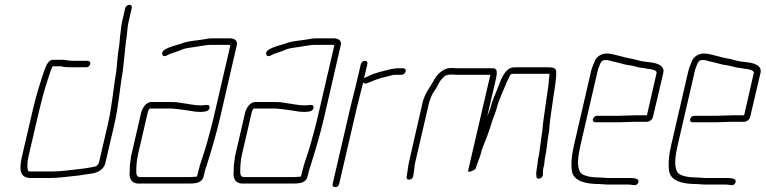

<svg xmlns="http://www.w3.org/2000/svg" viewBox="-20 -742 3174 796"><path d="M343 -490H280C261 -490 246 -496 229 -494H200C181 -494 173 -473 165 -454C146 -397 129 -344 115 -282L71 -93C60 -45 59 -4 107 -4H187C222 -4 251 -9 284 -12C309 -14 333 -19 357 -22C384 -25 411 -39 417 -67L454 -226C472 -303 476 -374 489 -447C495 -494 498 -543 505 -589C508 -612 508 -628 513 -651L526 -708C528 -716 525 -722 517 -722C509 -722 501 -716 499 -708L486 -651C482 -635 482 -622 480 -608C476 -583 477 -570 473 -546C467 -511 466 -480 462 -445C449 -373 445 -303 427 -226L390 -67C389 -62 381 -53 376 -52C354 -47 330 -43 308 -41C270 -37 233 -31 193 -31H113C107 -31 98 -31 96 -34C92 -50 93 -70 98 -93L142 -282C152 -324 161 -358 173 -396C181 -421 188 -446 198 -467H225C228 -468 231 -468 234 -467C243 -464 261 -463 274 -463H337C345 -463 352 -468 354 -476C356 -484 351 -490 343 -490Z M565 -274 525 -101C523 -94 522 -88 522 -82L519 -62C517 -50 519 -33 517 -22C517 0 527 19 554 19H764C788 19 817 17 823 -8C826 -15 827 -22 828 -27C829 -32 831 -39 834 -47C854 -110 876 -183 892 -252L962 -556C966 -573 952 -583 934 -583H864C857 -583 850 -583 844 -582C805 -574 762 -574 728 -560C707 -553 644 -540 653 -516C659 -499 680 -519 692 -521C705 -526 721 -530 733 -536C744 -541 760 -543 772 -545C799 -548 829 -556 857 -556H927C930 -556 933 -555 935 -554L865 -252C857 -217 845 -176 836 -142C824 -99 810 -68 801 -27C800 -22 799 -17 796 -10C791 -9 787 -9 784 -9C780 -8 775 -8 770 -8H560C548 -8 545 -18 545 -28C545 -50 546 -75 552 -101L592 -274C594 -281 596 -288 601 -292H686C692 -292 698 -292 703 -291L723 -289C730 -288 736 -287 744 -286C766 -284 785 -278 808 -278C825 -278 848 -279 849 -296C850 -313 830 -305 814 -305C785 -305 759 -312 732 -315L713 -318C706 -319 700 -319 693 -319H607C587 -319 570 -296 565 -274Z M996 -274 956 -101C954 -94 953 -88 953 -82L950 -62C948 -50 950 -33 948 -22C948 0 958 19 985 19H1195C1219 19 1248 17 1254 -8C1257 -15 1258 -22 1259 -27C1260 -32 1262 -39 1265 -47C1285 -110 1307 -183 1323 -252L1393 -556C1397 -573 1383 -583 1365 -583H1295C1288 -583 1281 -583 1275 -582C1236 -574 1193 -574 1159 -560C1138 -553 1075 -540 1084 -516C1090 -499 1111 -519 1123 -521C1136 -526 1152 -530 1164 -536C1175 -541 1191 -543 1203 -545C1230 -548 1260 -556 1288 -556H1358C1361 -556 1364 -555 1366 -554L1296 -252C1288 -217 1276 -176 1267 -142C1255 -99 1241 -68 1232 -27C1231 -22 1230 -17 1227 -10C1222 -9 1218 -9 1215 -9C1211 -8 1206 -8 1201 -8H991C979 -8 976 -18 976 -28C976 -50 977 -75 983 -101L1023 -274C1025 -281 1027 -288 1032 -292H1117C1123 -292 1129 -292 1134 -291L1154 -289C1161 -288 1167 -287 1175 -286C1197 -284 1216 -278 1239 -278C1256 -278 1279 -279 1280 -296C1281 -313 1261 -305 1245 -305C1216 -305 1190 -312 1163 -315L1144 -318C1137 -319 1131 -319 1124 -319H1038C1018 -319 1001 -296 996 -274Z M1476 -476 1452 -374C1446 -350 1438 -320 1432 -294L1359 21C1357 29 1362 34 1370 34C1378 34 1384 29 1386 21L1459 -294C1465 -320 1474 -352 1479 -374L1486 -401C1490 -395 1494 -394 1502 -397C1526 -407 1555 -419 1582 -424C1594 -427 1608 -432 1619 -432H1646C1653 -432 1660 -439 1662 -446C1664 -453 1659 -459 1652 -459H1624C1618 -458 1610 -457 1603 -456C1570 -447 1534 -441 1505 -425C1500 -423 1493 -421 1489 -417L1503 -476C1505 -484 1501 -490 1493 -490C1485 -490 1478 -484 1476 -476Z M2207 -54C2207 -49 2206 -45 2205 -41C2204 -36 2204 -30 2203 -22L2204 -11C2203 6 2230 -1 2231 -17V-28C2231 -34 2231 -38 2232 -41C2236 -57 2238 -71 2239 -86C2247 -119 2248 -151 2254 -185C2257 -196 2257 -207 2258 -218C2261 -255 2268 -292 2273 -331C2278 -370 2287 -410 2286 -444C2286 -461 2272 -463 2252 -463H2121C2116 -463 2110 -463 2103 -462C2075 -456 2058 -417 2047 -386C2036 -356 2021 -329 2013 -293C2010 -284 2006 -274 2002 -265C2002 -264 2001 -262 2000 -260L2035 -410C2040 -433 2046 -459 2024 -459H1881C1876 -459 1869 -459 1861 -460C1852 -460 1844 -460 1837 -459C1815 -454 1793 -434 1782 -415C1766 -384 1741 -356 1732 -317L1676 -72C1671 -52 1671 -35 1667 -18L1666 -11C1664 -3 1668 3 1676 3C1684 3 1691 -3 1693 -11L1694 -18C1698 -36 1697 -51 1702 -71L1759 -317C1760 -322 1762 -326 1764 -331C1770 -350 1776 -358 1787 -374C1796 -389 1801 -404 1813 -416C1824 -429 1832 -433 1854 -433C1862 -432 1869 -432 1875 -432H2013L1921 -36C1919 -29 1924 -28 1934 -32C1944 -36 1950 -40 1952 -43C1958 -64 1966 -80 1972 -100C1974 -109 1977 -119 1981 -130C1995 -164 2007 -195 2018 -232C2024 -253 2033 -271 2039 -292C2043 -311 2050 -328 2056 -342L2065 -364C2068 -371 2071 -377 2073 -382L2080 -400L2090 -420C2092 -425 2096 -435 2101 -435C2106 -436 2111 -436 2115 -436H2258L2257 -421C2254 -404 2256 -400 2253 -383L2249 -357C2244 -321 2238 -279 2233 -243C2230 -227 2230 -202 2226 -184L2222 -154C2221 -144 2219 -135 2218 -126C2217 -112 2216 -112 2215 -103C2214 -96 2212 -90 2211 -84C2211 -79 2210 -74 2209 -71C2209 -66 2208 -59 2207 -54Z M2471 -6C2439 -6 2396 -10 2385 -29C2370 -54 2377 -97 2387 -142L2458 -449C2459 -454 2461 -460 2464 -467C2470 -482 2473 -493 2489 -493C2494 -493 2499 -493 2503 -492L2521 -487C2536 -484 2556 -479 2569 -475L2592 -471C2607 -469 2617 -465 2630 -462L2647 -460L2664 -457C2676 -456 2705 -452 2702 -439L2662 -264H2612C2599 -264 2564 -262 2549 -262H2454C2447 -262 2440 -255 2438 -248C2436 -241 2441 -235 2448 -235H2543C2557 -235 2593 -237 2606 -237H2660C2672 -237 2684 -245 2687 -257L2730 -440C2737 -471 2702 -481 2673 -484L2657 -486C2645 -487 2636 -489 2625 -492C2604 -499 2578 -501 2557 -508L2533 -514C2520 -517 2511 -520 2495 -520C2475 -520 2456 -509 2448 -494C2444 -484 2434 -462 2431 -449L2360 -142C2350 -99 2346 -58 2352 -28C2362 10 2409 21 2465 21C2475 21 2485 23 2495 23H2587C2602 23 2617 32 2625 17C2635 -2 2609 -4 2593 -4H2501C2491 -4 2481 -6 2471 -6Z M2874 -6C2842 -6 2799 -10 2788 -29C2773 -54 2780 -97 2790 -142L2861 -449C2862 -454 2864 -460 2867 -467C2873 -482 2876 -493 2892 -493C2897 -493 2902 -493 2906 -492L2924 -487C2939 -484 2959 -479 2972 -475L2995 -471C3010 -469 3020 -465 3033 -462L3050 -460L3067 -457C3079 -456 3108 -452 3105 -439L3065 -264H3015C3002 -264 2967 -262 2952 -262H2857C2850 -262 2843 -255 2841 -248C2839 -241 2844 -235 2851 -235H2946C2960 -235 2996 -237 3009 -237H3063C3075 -237 3087 -245 3090 -257L3133 -440C3140 -471 3105 -481 3076 -484L3060 -486C3048 -487 3039 -489 3028 -492C3007 -499 2981 -501 2960 -508L2936 -514C2923 -517 2914 -520 2898 -520C2878 -520 2859 -509 2851 -494C2847 -484 2837 -462 2834 -449L2763 -142C2753 -99 2749 -58 2755 -28C2765 10 2812 21 2868 21C2878 21 2888 23 2898 23H2990C3005 23 3020 32 3028 17C3038 -2 3012 -4 2996 -4H2904C2894 -4 2884 -6 2874 -6Z"/></svg>

Font: Electronic
Style: LtIt
Weight: 300
Version: Version 1.011